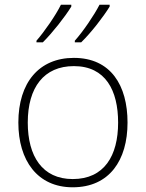

<svg xmlns="http://www.w3.org/2000/svg" viewBox="-20 -786 621 816"><path d="M446 -758V-766H403C380 -721 333 -652 298 -613V-606H325C368 -648 419 -714 446 -758ZM283 -758V-766H239C217 -721 169 -652 135 -613V-606H162C204 -648 256 -714 283 -758ZM522 -265C522 -423 451 -540 294 -540C146 -540 58 -435 58 -265C58 -104 139 10 289 10C445 10 522 -105 522 -265ZM98 -265C98 -415 167 -505 294 -505C429 -505 482 -401 482 -265C482 -124 423 -25 289 -25C160 -25 98 -122 98 -265Z"/></svg>

Font: Noto Sans Telugu ExtraLight
Style: Regular
Weight: 200
Designer: Jelle Bosma - Monotype Design Team
Foundry: Monotype Imaging Inc.
Version: Version 2.005